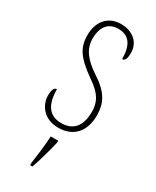

<svg xmlns="http://www.w3.org/2000/svg" viewBox="-197 -596 708 872"><g transform="rotate(30 157.5 -160.0)"><path d="M151 10C229 10 276 -41 276 -126C276 -185 256 -234 178 -283C114 -326 84 -365 84 -420C84 -473 107 -516 164 -516C221 -516 247 -478 247 -405C262 -405 268 -421 268 -450C268 -504 226 -541 164 -541C97 -541 56 -493 56 -421C56 -355 83 -317 164 -259C234 -213 248 -174 248 -129C248 -52 213 -15 152 -15C88 -15 59 -60 59 -139C46 -139 38 -125 38 -93C38 -50 70 10 151 10ZM126 208V221H138C153 181 171 113 181 71V61H142C139 114 133 159 126 208Z"/></g></svg>

Font: Noto Serif Bengali ExtraCondensed Thin
Style: Regular
Weight: 100
Width: 2
Designer: Juan Bruce, Universal Thirst, Indian Type Foundry and the Monotype Design Team.
Foundry: Monotype Imaging Inc.
Version: Version 2.003